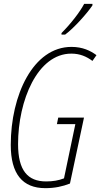

<svg xmlns="http://www.w3.org/2000/svg" viewBox="-20 -969 522 999"><path d="M300 -797V-789H319C364 -822 433 -899 461 -941V-949H418C396 -907 349 -846 300 -797ZM216 10C265 10 306 1 344 -14L417 -357H283L276 -323H372L313 -41C285 -30 255 -25 220 -25C124 -25 74 -82 74 -219C74 -446 175 -690 351 -690C396 -690 430 -675 461 -652L482 -682C451 -705 410 -725 352 -725C152 -725 36 -473 36 -215C36 -64 97 10 216 10Z"/></svg>

Font: Noto Sans ExtraCondensed ExtraLight
Style: Italic
Weight: 200
Width: 2
Italic angle: -12°
Designer: Monotype Design Team
Foundry: Monotype Imaging Inc.
Version: Version 2.013